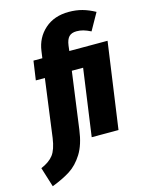

<svg xmlns="http://www.w3.org/2000/svg" viewBox="-223 -843 864 1149"><g transform="rotate(-15 209.0 -268.5)"><path d="M424 0H258L316 -415H246L198 -62Q186 28 151.5 83Q117 138 71 167.5Q25 197 -43 223L-81 101Q-29 79 -4 46.5Q21 14 31 -56L79 -415H23L40 -533H95L101 -576Q112 -657 170 -708.5Q228 -760 319 -760Q364 -760 402 -749.5Q440 -739 480 -717L421 -612Q395 -625 375 -630.5Q355 -636 334 -636Q303 -636 287 -619.5Q271 -603 266 -566L262 -533H499Z"/></g></svg>

Font: Fira Sans Extra Condensed ExtraBold
Style: Italic
Weight: 800
Width: 3
Italic angle: -8°
Designer: Carrois Corporate & Edenspiekermann AG
Foundry: Carrois Corporate GbR & Edenspiekermann AG
Version: Version 4.203